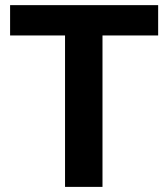

<svg xmlns="http://www.w3.org/2000/svg" viewBox="-20 -731 659 751"><path d="M598.6 -592.3H380.9V0H234.4V-592.3H19.5V-710.9H598.6Z"/></svg>

Font: MAUL Bold
Style: Bold
Weight: 700
Designer: MAUL
Version: Version 1.0; 2020; ttfautohint (v1.8.3)